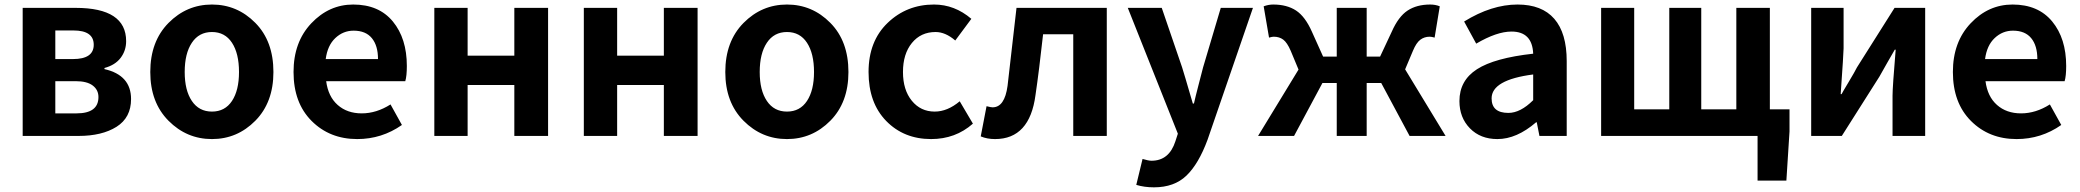

<svg xmlns="http://www.w3.org/2000/svg" viewBox="-20 -594 9090 839"><path d="M79.1 0V-559.6H310.5Q531.2 -559.6 531.2 -414.1Q531.2 -373 507.3 -341.3Q483.4 -309.6 436.5 -296.9V-292Q552.7 -265.6 552.7 -161.1Q552.7 -80.1 489.3 -40Q425.8 0 323.2 0ZM221.7 -335.9H298.8Q389.6 -335.9 389.6 -398.4Q389.6 -460.9 300.8 -460.9H221.7ZM221.7 -98.6H314.5Q410.2 -98.6 410.2 -169.9Q410.2 -201.2 385.3 -220.2Q360.4 -239.3 310.5 -239.3H221.7Z M636.7 -279.3Q636.7 -413.1 716.3 -493.7Q795.9 -574.2 906.2 -574.2Q1016.6 -574.2 1095.7 -494.1Q1174.8 -414.1 1174.8 -279.3Q1174.8 -146.5 1095.7 -66.4Q1016.6 13.7 906.2 13.7Q795.9 13.7 716.3 -66.4Q636.7 -146.5 636.7 -279.3ZM1024.4 -279.3Q1024.4 -360.4 993.7 -407.2Q962.9 -454.1 906.2 -454.1Q849.6 -454.1 818.4 -407.2Q787.1 -360.4 787.1 -279.3Q787.1 -199.2 818.4 -152.8Q849.6 -106.4 906.2 -106.4Q962.9 -106.4 993.7 -152.8Q1024.4 -199.2 1024.4 -279.3Z M1541 13.7Q1420.9 13.7 1341.8 -65.4Q1262.7 -144.5 1262.7 -279.3Q1262.7 -410.2 1340.3 -492.2Q1418 -574.2 1523.4 -574.2Q1635.7 -574.2 1696.8 -500Q1757.8 -425.8 1757.8 -305.7Q1757.8 -261.7 1751 -239.3H1405.3Q1414.1 -171.9 1455.6 -135.3Q1497.1 -98.6 1560.5 -98.6Q1625 -98.6 1686.5 -137.7L1736.3 -47.9Q1648.4 13.7 1541 13.7ZM1403.3 -335.9H1631.8Q1631.8 -394.5 1605 -427.2Q1578.1 -460 1525.4 -460Q1479.5 -460 1445.3 -427.7Q1411.1 -395.5 1403.3 -335.9Z M1877.9 0V-559.6H2023.4V-350.6H2227.5V-559.6H2375V0H2227.5V-222.7H2023.4V0Z M2531.2 0V-559.6H2676.8V-350.6H2880.9V-559.6H3028.3V0H2880.9V-222.7H2676.8V0Z M3149.4 -279.3Q3149.4 -413.1 3229 -493.7Q3308.6 -574.2 3418.9 -574.2Q3529.3 -574.2 3608.4 -494.1Q3687.5 -414.1 3687.5 -279.3Q3687.5 -146.5 3608.4 -66.4Q3529.3 13.7 3418.9 13.7Q3308.6 13.7 3229 -66.4Q3149.4 -146.5 3149.4 -279.3ZM3537.1 -279.3Q3537.1 -360.4 3506.3 -407.2Q3475.6 -454.1 3418.9 -454.1Q3362.3 -454.1 3331.1 -407.2Q3299.8 -360.4 3299.8 -279.3Q3299.8 -199.2 3331.1 -152.8Q3362.3 -106.4 3418.9 -106.4Q3475.6 -106.4 3506.3 -152.8Q3537.1 -199.2 3537.1 -279.3Z M4048.8 13.7Q3929.7 13.7 3852.5 -65.4Q3775.4 -144.5 3775.4 -279.3Q3775.4 -414.1 3858.9 -494.1Q3942.4 -574.2 4061.5 -574.2Q4151.4 -574.2 4224.6 -511.7L4154.3 -417Q4111.3 -454.1 4068.4 -454.1Q4003.9 -454.1 3964.8 -406.2Q3925.8 -358.4 3925.8 -279.3Q3925.8 -201.2 3964.4 -153.8Q4002.9 -106.4 4064.5 -106.4Q4120.1 -106.4 4173.8 -151.4L4231.4 -53.7Q4155.3 13.7 4048.8 13.7Z M4328.1 13.7Q4293 13.7 4265.6 2L4291 -129.9Q4310.5 -125 4317.4 -125Q4370.1 -125 4382.8 -218.8Q4397.5 -343.8 4421.9 -559.6H4816.4V0H4669.9V-444.3H4538.1Q4520.5 -284.2 4504.9 -178.7Q4479.5 13.7 4328.1 13.7Z M5022.5 224.6Q4980.5 224.6 4945.3 213.9L4972.7 100.6Q4999 108.4 5011.7 108.4Q5088.9 108.4 5116.2 23.4L5127 -9.8L4908.2 -559.6H5056.6L5145.5 -299.8Q5152.3 -279.3 5192.4 -141.6H5197.3Q5203.1 -168 5216.8 -220.7Q5230.5 -273.4 5237.3 -299.8L5314.5 -559.6H5455.1L5256.8 16.6Q5217.8 122.1 5164.6 173.3Q5111.3 224.6 5022.5 224.6Z M6120.1 -291 6296.9 0H6139.6L6015.6 -231.4H5952.1V0H5821.3V-231.4H5758.8L5634.8 0H5477.5L5654.3 -290L5620.1 -372.1Q5604.5 -408.2 5587.4 -420.9Q5570.3 -433.6 5545.9 -433.6Q5539.1 -433.6 5525.4 -429.7L5502 -566.4Q5522.5 -574.2 5543.9 -574.2Q5603.5 -574.2 5643.6 -547.9Q5683.6 -521.5 5712.9 -455.1L5761.7 -346.7H5821.3V-559.6H5952.1V-346.7H6010.7L6061.5 -455.1Q6090.8 -521.5 6130.9 -547.9Q6170.9 -574.2 6229.5 -574.2Q6252.9 -574.2 6271.5 -566.4L6249 -429.7Q6235.4 -433.6 6227.5 -433.6Q6204.1 -433.6 6186.5 -420.4Q6168.9 -407.2 6154.3 -372.1Z M6523.4 13.7Q6449.2 13.7 6403.3 -33.2Q6357.4 -80.1 6357.4 -152.3Q6357.4 -242.2 6434.1 -291.5Q6510.7 -340.8 6679.7 -359.4Q6675.8 -456.1 6585 -456.1Q6520.5 -456.1 6430.7 -403.3L6377.9 -500Q6498 -574.2 6611.3 -574.2Q6717.8 -574.2 6772 -511.7Q6826.2 -449.2 6826.2 -327.1V0H6707L6695.3 -59.6H6692.4Q6607.4 13.7 6523.4 13.7ZM6571.3 -100.6Q6624 -100.6 6679.7 -156.2V-268.6Q6498 -245.1 6498 -164.1Q6498 -100.6 6571.3 -100.6Z M7713.9 -116.2H7799.8V-19.5L7786.1 195.3H7660.2V0H6976.6V-559.6H7121.1V-116.2H7274.4V-559.6H7414.1V-116.2H7567.4V-559.6H7713.9Z M7894.5 0V-559.6H8036.1V-382.8Q8036.1 -363.3 8023.4 -182.6H8027.3Q8032.2 -192.4 8058.6 -236.3Q8085 -280.3 8094.7 -299.8L8258.8 -559.6H8392.6V0H8250V-175.8Q8250 -212.9 8263.7 -377H8259.8Q8253.9 -366.2 8228 -321.8Q8202.1 -277.3 8192.4 -258.8L8028.3 0Z M8792 13.7Q8671.9 13.7 8592.8 -65.4Q8513.7 -144.5 8513.7 -279.3Q8513.7 -410.2 8591.3 -492.2Q8668.9 -574.2 8774.4 -574.2Q8886.7 -574.2 8947.8 -500Q9008.8 -425.8 9008.8 -305.7Q9008.8 -261.7 9002 -239.3H8656.2Q8665 -171.9 8706.5 -135.3Q8748 -98.6 8811.5 -98.6Q8876 -98.6 8937.5 -137.7L8987.3 -47.9Q8899.4 13.7 8792 13.7ZM8654.3 -335.9H8882.8Q8882.8 -394.5 8856 -427.2Q8829.1 -460 8776.4 -460Q8730.5 -460 8696.3 -427.7Q8662.1 -395.5 8654.3 -335.9Z"/></svg>

Font: Nasu
Style: Bold
Weight: 700
Designer: Ryoko NISHIZUKA (kana &amp; ideographs); Paul D. Hunt (Latin, Greek &amp; Cyrillic); Wenlong ZHANG (bopomofo); Sandoll C
Version: Version 2014.1215